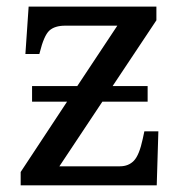

<svg xmlns="http://www.w3.org/2000/svg" viewBox="-20 -556 551 576"><path d="M339.8 -57.1Q365.7 -57.1 381.8 -74Q397.9 -90.8 408.2 -139.2L413.1 -162.1H455.1L450.2 0H42V-40L181.2 -251H76.2V-297.9H211.9L332 -479H175.8Q144 -479 127.9 -464.1Q111.8 -449.2 99.1 -397.9L98.1 -394H56.2L65.9 -536.1H449.2V-495.1L317.9 -297.9H422.9V-251H287.1L158.2 -57.1Z"/></svg>

Font: Droid Serif
Style: Regular
Weight: 400
Designer: Monotype Design team
Foundry: Monotype Imaging Inc.
Version: Version 1.03